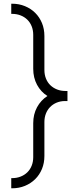

<svg xmlns="http://www.w3.org/2000/svg" viewBox="-20 -804 420 1024"><path d="M216.8 27.8Q216.8 65.4 203.9 96.9Q190.9 128.4 167.7 151.4Q144.5 174.3 113 187.3Q81.5 200.2 44.9 200.2H40V146H44.9Q69.3 146 89.8 137.9Q110.4 129.9 125.5 115.2Q140.6 100.6 148.9 79.8Q157.2 59.1 157.2 34.2V-147Q157.2 -194.3 177.5 -231.9Q197.8 -269.5 232.9 -292Q197.8 -314 177.5 -351.8Q157.2 -389.6 157.2 -437V-618.2Q157.2 -643.1 148.9 -663.8Q140.6 -684.6 125.5 -699.2Q110.4 -713.9 89.8 -721.9Q69.3 -730 44.9 -730H40V-784.2H44.9Q81.5 -784.2 113 -771.2Q144.5 -758.3 167.7 -735.4Q190.9 -712.4 203.9 -680.9Q216.8 -649.4 216.8 -611.8V-431.2Q216.8 -405.8 225.1 -385Q233.4 -364.3 248.5 -349.6Q263.7 -335 284.2 -326.9Q304.7 -318.8 329.1 -318.8H339.8V-265.1H324.2Q300.8 -264.6 281 -256.1Q261.2 -247.6 246.8 -232.7Q232.4 -217.8 224.6 -197.5Q216.8 -177.2 216.8 -152.8Z"/></svg>

Font: Abel
Style: Regular
Weight: 400
Designer: Matthew Desmond
Foundry: Matthew Desmond
Version: Version 1.003